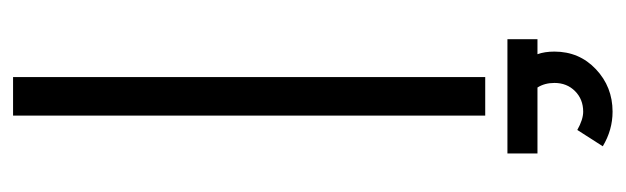

<svg xmlns="http://www.w3.org/2000/svg" viewBox="-352 -606 958 294"><g transform="rotate(90 127.0 -459.0)"><path d="M98 -723H157V0H98ZM215 -803V-757H40V-803H63Q59 -814 59 -829Q59 -867 86 -892.5Q113 -918 151 -918Q179 -918 204 -903L179 -864Q163 -873 151 -873Q132 -873 119.5 -860.5Q107 -848 107 -829Q107 -814 114 -803Z"/></g></svg>

Font: Cairo Light
Style: Regular
Weight: 300
Designer: Mohamed Gaber, Accademia di Belle Arti di Urbino and others
Foundry: Kief Type Foundry, Accademia di Belle Arti di Urbino and others
Version: Version 3.011